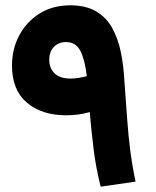

<svg xmlns="http://www.w3.org/2000/svg" viewBox="-20 -701 584 721"><path d="M358 0Q340 -72 331.5 -141Q323 -210 317 -280Q274 -268 229 -268Q137 -268 81 -315.5Q25 -363 25 -455Q25 -517 52.5 -568.5Q80 -620 129 -650.5Q178 -681 244 -681Q302 -681 340.5 -658.5Q379 -636 401 -596.5Q423 -557 433.5 -506.5Q444 -456 447 -399Q453 -316 457.5 -254Q462 -192 469 -137Q476 -82 489 -19ZM165 -476Q165 -445 185 -425.5Q205 -406 245 -406Q272 -406 306 -415Q299 -476 282 -509.5Q265 -543 228 -543Q200 -543 182.5 -525Q165 -507 165 -476Z"/></svg>

Font: Noto IKEA Arabic
Style: Bold
Weight: 700
Designer: Monotype Design Team
Foundry: Monotype Imaging Inc.
Version: Version 1.200